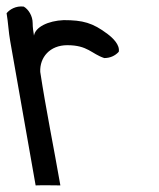

<svg xmlns="http://www.w3.org/2000/svg" viewBox="-76 -550 481 582"><path d="M32 12C58 11 81 12 107 12C87 -103 63 -220 46 -332C44 -376 75 -413 128 -413C190 -413 201 -387 240 -374C258 -374 273 -381 284 -393C288 -414 266 -435 250 -447C205 -481 175 -489 117 -489C70 -487 31 -468 27 -442C25 -454 23 -467 23 -480C23 -502 10 -522 -4 -530C-28 -533 -47 -521 -56 -510C-51 -480 -50 -452 -45 -425Z"/></svg>

Font: Snowfall
Style: OpObl
Weight: 400
Designer: Jasper
Foundry: Cannot Into Space Fonts
Version: Version 0.9